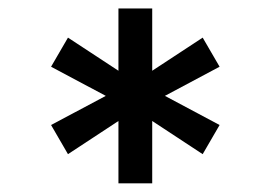

<svg xmlns="http://www.w3.org/2000/svg" viewBox="-20 -752 626 444"><path d="M332 -328.1H253.9V-472.2L137.2 -395.5L98.1 -462.9L224.6 -530.3L98.1 -597.7L137.2 -665L253.9 -588.4V-732.4H332V-588.4L448.7 -665L487.8 -597.7L361.3 -530.3L487.8 -462.9L448.7 -395.5L332 -472.2Z"/></svg>

Font: Consola Mono
Style: Book
Weight: 400
Monospace: yes
Designer: Wojciech Kalinowski "wmk69" (wmk69@o2.pl)
Foundry: Wojciech Kalinowski "wmk69" (wmk69@o2.pl)
Version: Version 2.1.0